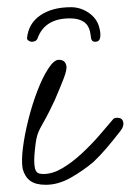

<svg xmlns="http://www.w3.org/2000/svg" viewBox="-20 -506 363 533"><path d="M177 -486Q204 -486 227 -470Q250 -454 256 -428Q260 -413 258 -401.5Q256 -390 244 -390Q235 -390 233 -399Q232 -404 231.5 -409Q231 -414 230 -418Q222 -455 174 -455Q104 -455 84 -399Q82 -394 77.5 -392Q73 -390 68 -390Q64 -390 59.5 -393Q55 -396 55 -400Q59 -441 92 -463.5Q125 -486 177 -486ZM107 7Q79 7 64 -4Q49 -15 43 -37Q39 -58 43.5 -94.5Q48 -131 58.5 -173Q69 -215 83.5 -253Q98 -291 114 -315.5Q130 -340 143 -340Q161 -340 164 -324Q167 -314 156 -286Q145 -258 132 -228Q127 -217 117.5 -198Q108 -179 98.5 -162.5Q89 -146 87 -140Q80 -125 77 -91Q73 -57 77 -39Q79 -31 83.5 -27Q88 -23 101 -23Q126 -23 153 -39Q180 -55 206.5 -79.5Q233 -104 255.5 -130Q278 -156 294 -175Q297 -179 305 -179Q320 -179 322 -167Q325 -156 314 -142Q293 -115 275 -94Q257 -73 240 -57Q212 -33 177 -13Q142 7 107 7Z"/></svg>

Font: Oooh Baby
Style: Normal
Weight: 400
Designer: Robert E. Leuschke
Foundry: Robert E. Leuschke
Version: Version 1.011; ttfautohint (v1.8.3)